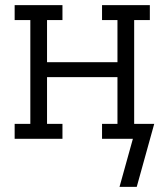

<svg xmlns="http://www.w3.org/2000/svg" viewBox="-20 -540 640 747"><path d="M445 187 497 0H377V-58H437V-240H163V-58H223V0H37V-58H98V-462H37V-520H223V-462H163V-298H437V-462H377V-520H563V-462H502V-58H580L512 187Z"/></svg>

Font: Iosevka Etoile Light
Style: Regular
Weight: 300
Designer: Belleve Invis
Foundry: Belleve Invis
Version: Version 25.0.1; ttfautohint (v1.8.4)